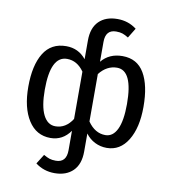

<svg xmlns="http://www.w3.org/2000/svg" viewBox="-101 -837 1017 1136"><g transform="rotate(10 408.0 -268.5)"><path d="M580.1 -539.1Q668.5 -539.1 711.2 -466.6Q753.9 -394 753.9 -264.2Q753.9 -138.7 707.5 -63.2Q661.1 12.2 581.1 12.2Q543 12.2 509.8 -4.4Q476.6 -21 454.1 -51.8V57.1Q454.1 132.8 413.6 172.9Q373 212.9 303.2 212.9Q237.8 212.9 188 174.8L224.1 117.2Q244.1 128.9 259.5 134Q274.9 139.2 297.9 139.2Q361.8 139.2 361.8 64.9V-51.8Q316.4 12.2 243.2 12.2Q157.7 12.2 109.9 -62.7Q62 -137.7 62 -264.2Q62 -393.1 106.9 -466.1Q151.9 -539.1 242.2 -539.1Q315.9 -539.1 361.8 -481.9V-594.2Q361.8 -670.4 402.1 -710.2Q442.4 -750 513.2 -750Q578.1 -750 627.9 -711.9L591.8 -652.8Q572.3 -665 556.6 -670.4Q541 -675.8 518.1 -675.8Q454.1 -675.8 454.1 -602.1V-482.9Q500.5 -539.1 580.1 -539.1ZM259.8 -61Q322.3 -61 361.8 -123V-407.2Q320.8 -465.8 259.8 -465.8Q161.1 -465.8 161.1 -264.2Q161.1 -163.6 187 -112.3Q212.9 -61 259.8 -61ZM560.1 -61Q605.5 -61 630.1 -112.1Q654.8 -163.1 654.8 -264.2Q654.8 -465.8 560.1 -465.8Q499 -465.8 454.1 -409.2V-124Q497.6 -61 560.1 -61Z"/></g></svg>

Font: FiraGO
Style: Regular
Weight: 400
Designer: bBox Type
Foundry: bBox Type GmbH
Version: Version 1.001;PS 001.001;hotconv 1.0.88;makeotf.lib2.5.64775